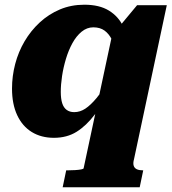

<svg xmlns="http://www.w3.org/2000/svg" viewBox="-20 -572 729 815"><path d="M246 223 261 151H269Q285 151 300 150Q315 149 325 147Q335 145 335 142L457 -429L463 -431L562 -550H688L549 103Q544 121 547.5 131.5Q551 142 561 146.5Q571 151 586 151H588L573 223ZM527 -363 473 -346Q467 -379 455 -403.5Q443 -428 424 -442Q405 -456 376 -456Q349 -456 326.5 -437.5Q304 -419 287.5 -389Q271 -359 260 -322.5Q249 -286 243.5 -249.5Q238 -213 238 -182Q238 -153 244 -134Q250 -115 263 -105.5Q276 -96 295 -96Q320 -96 342.5 -111Q365 -126 390 -156Q415 -186 446 -232L457 -201Q419 -134 382.5 -86Q346 -38 305 -12.5Q264 13 209 13Q155 13 115 -11.5Q75 -36 53 -83Q31 -130 31 -196Q31 -249 44.5 -300.5Q58 -352 84.5 -397Q111 -442 149 -477Q187 -512 234.5 -532Q282 -552 338 -552Q402 -552 442.5 -527Q483 -502 503 -459.5Q523 -417 527 -363Z"/></svg>

Font: Roboto Serif ExtraBold
Style: Italic
Weight: 800
Italic angle: -10°
Version: Version 1.007